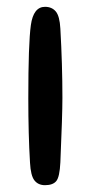

<svg xmlns="http://www.w3.org/2000/svg" viewBox="-20 -539 266 563"><path d="M68 -62Q63 -144 63 -251Q63 -412 70.5 -465.5Q78 -519 112 -519Q132 -519 143.5 -505.5Q155 -492 157 -455Q163 -350 163 -252Q163 -201 157 -63Q155 -20 145 -8Q135 4 112 4Q92 4 81 -10Q70 -24 68 -62Z"/></svg>

Font: Sniglet
Style: Regular
Weight: 400
Designer: Haley Fiege
Foundry: Haley Fiege, Pablo Impallari, Brenda Gallo
Version: Version 2.000